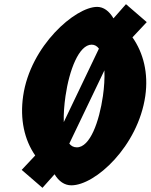

<svg xmlns="http://www.w3.org/2000/svg" viewBox="-20 -873 723 920"><path d="M83.9 -59 183.5 27 241.5 -38C261.9 -4 289.1 15 322 15C436.5 15 641.4 -172 676.2 -413C691.9 -522 667 -620 614.7 -694L683.2 -767L583.6 -853L523.8 -785C503.1 -820 476.5 -840 445.3 -840C341.4 -840 125.6 -654 90.9 -413C74.9 -302 96.6 -203 148.8 -128ZM293.9 -413C311.6 -536 358 -659 419.2 -659C433.5 -659 445.2 -652 454 -640L285.6 -288C284.3 -326 287.7 -370 293.9 -413ZM473.2 -413C455.4 -290 411.6 -167 348.3 -167C333.1 -167 321.3 -173 312.1 -185L480.3 -536C482 -498 479.2 -455 473.2 -413Z"/></svg>

Font: Blink
Style: Obl
Weight: 400
Designer: Mew Too
Foundry: Cannot Into Space Fonts
Version: Version 001.000